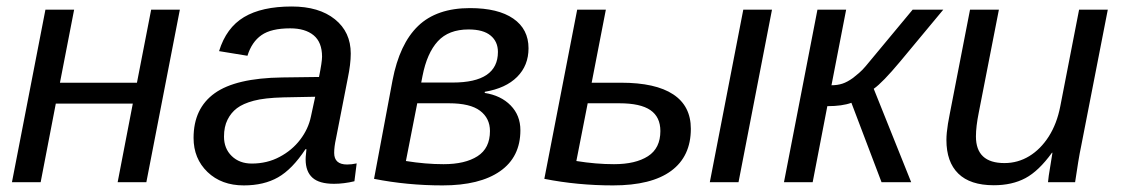

<svg xmlns="http://www.w3.org/2000/svg" viewBox="-20 -558 3433 588"><path d="M150.9 -240.7 104.5 0H16.6L119.1 -528.3H207L163.6 -304.7H399.4L442.9 -528.3H530.8L428.2 0H340.3L386.7 -240.7Z M1002.9 4.9Q957.5 4.9 936.8 -13.9Q916 -32.7 916 -69.8Q916 -77.6 917 -85.4Q918 -93.3 918.5 -101.1H915.5Q875 -39.6 831.5 -14.9Q788.1 9.8 726.6 9.8Q658.2 9.8 615.5 -31.2Q572.8 -72.3 572.8 -135.7Q572.8 -226.1 637.5 -272.5Q702.1 -318.8 843.8 -320.8L957 -322.3Q966.3 -368.7 966.3 -384.3Q966.3 -428.7 940.4 -450Q914.6 -471.2 868.7 -471.2Q810.5 -471.2 780.8 -450.4Q751 -429.7 737.8 -387.2L650.9 -401.4Q672.9 -473.1 727.3 -505.6Q781.7 -538.1 873.5 -538.1Q957 -538.1 1005.6 -499Q1054.2 -460 1054.2 -394Q1054.2 -361.8 1044.9 -317.4L1008.8 -132.8Q1003.4 -108.4 1003.4 -89.8Q1003.4 -71.8 1013.4 -63Q1023.4 -54.2 1043 -54.2Q1057.1 -54.2 1072.3 -57.6L1065.4 -2.9Q1049.3 1 1033.7 2.9Q1018.1 4.9 1002.9 4.9ZM666 -139.6Q666 -103 689.7 -80.1Q713.4 -57.1 751 -57.1Q798.3 -57.1 836.4 -77.6Q874.5 -97.7 899.4 -130.4Q924.3 -163.1 932.1 -200.7L945.3 -261.7L848.1 -259.8Q790 -258.3 757.1 -249.5Q724.1 -240.7 705.6 -226.6Q687.5 -212.9 676.8 -191.4Q666 -169.9 666 -139.6Z M1598.6 -410.2Q1598.6 -357.4 1563.7 -322.5Q1528.8 -287.6 1464.8 -276.9L1464.4 -273.4Q1514.2 -265.6 1543.9 -235.1Q1573.7 -204.6 1573.7 -159.2Q1573.7 -77.1 1511.5 -33.7Q1449.2 9.8 1335.4 9.8Q1227.1 9.8 1125.5 -10.3L1182.1 -312Q1203.6 -423.8 1260.5 -478.5Q1317.4 -533.2 1419.4 -533.2Q1505.4 -533.2 1552 -501Q1598.6 -468.8 1598.6 -410.2ZM1366.2 -305.2Q1435.5 -305.2 1470.2 -328.6Q1504.9 -352.1 1504.9 -398.9Q1504.9 -430.7 1482.4 -449.2Q1460 -467.8 1415 -467.8Q1354 -467.8 1320.8 -431.6Q1287.6 -395.5 1273.9 -325.2L1270 -305.2ZM1223.1 -64.9Q1283.2 -55.2 1338.4 -55.2Q1404.3 -55.2 1442.4 -79.6Q1480.5 -104 1480.5 -156.7Q1480.5 -195.8 1450.2 -218.8Q1419.9 -241.7 1355 -241.7H1257.8Z M2344.2 -528.3 2241.7 0H2153.8L2256.3 -528.3ZM2095.7 -163.6Q2095.7 -79.1 2035.4 -34.7Q1975.1 9.8 1857.4 9.8Q1748.5 9.8 1647 -10.3L1747.6 -528.3H1835.4L1792 -304.7H1881.8Q1987.8 -304.7 2041.7 -269Q2095.7 -233.4 2095.7 -163.6ZM1745.1 -64.9Q1805.2 -55.2 1860.4 -55.2Q1926.3 -55.2 1964.4 -79.6Q2002.4 -104 2002.4 -156.7Q2002.4 -199.7 1971.9 -220.7Q1941.4 -241.7 1877 -241.7H1779.8Z M2513.7 -232.9 2468.8 0H2380.9L2483.4 -528.3H2571.3L2526.4 -296.9Q2544.9 -296.9 2559.8 -301.8Q2574.7 -306.6 2592.3 -319.3Q2600.6 -325.7 2610.8 -334.5Q2621.1 -343.3 2631.3 -355.5L2774.9 -528.3H2868.7L2736.8 -369.6Q2682.6 -304.7 2655.8 -286.1L2770.5 0H2679.7L2587.4 -243.2Q2559.6 -232.9 2513.7 -232.9Z M3201.7 -90.3Q3161.1 -34.2 3120.4 -12.5Q3079.6 9.3 3023.4 9.3Q2951.2 9.3 2914.8 -26.4Q2878.4 -62 2878.4 -129.4Q2878.4 -140.1 2879.6 -152.3Q2880.9 -164.6 2883.1 -179Q2885.3 -193.4 2888.7 -209.5L2950.7 -528.3H3039.1L2977.5 -213.4Q2968.8 -170.4 2968.8 -140.1Q2968.8 -58.6 3056.2 -58.6Q3097.2 -58.6 3132.1 -79.8Q3167 -101.1 3191.9 -140.1Q3216.8 -179.2 3227.1 -232.4L3284.7 -528.3H3372.6L3291.5 -112.8Q3286.6 -89.8 3282 -61.5Q3277.3 -33.2 3272.5 0H3189.5Q3189.5 -3.9 3191.9 -20.5Q3194.3 -37.1 3197.8 -57.1Q3201.2 -77.1 3203.1 -90.3Z"/></svg>

Font: Arimo
Style: Italic
Weight: 400
Italic angle: -12°
Designer: Steve Matteson
Foundry: Monotype Imaging Inc.
Version: Version 1.33